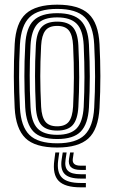

<svg xmlns="http://www.w3.org/2000/svg" viewBox="-20 -629 494 830"><path d="M227.2 8.8Q131.2 8.8 89.8 -32Q48.2 -72.8 43.5 -162Q40 -232.2 39.8 -298Q39.5 -363.8 43.5 -438.5Q48.5 -530.8 92 -569.8Q135.5 -608.8 227.2 -608.8Q320.5 -608.8 363 -569.1Q405.5 -529.5 410.2 -438.2Q413.8 -368 413.9 -300.5Q414 -233 410.2 -162Q405 -69.5 361.9 -30.4Q318.8 8.8 227.2 8.8ZM227.2 -9.5Q309 -9.5 345.9 -45.6Q382.8 -81.8 387.2 -163.2Q391 -232.8 391 -297.9Q391 -363 387.2 -437Q383.2 -518 346.6 -554.2Q310 -590.5 227.2 -590.5Q145.5 -590.5 108.2 -554.8Q71 -519 66.2 -437Q62.2 -357 62.6 -294.2Q63 -231.5 66.2 -163.2Q70.5 -82.2 107.2 -45.9Q144 -9.5 227.2 -9.5ZM227.2 -28Q155 -28 124 -60.8Q93 -93.5 89 -165Q85.5 -235.5 85.4 -298.9Q85.2 -362.2 89.2 -435.8Q93.2 -509.5 125.6 -540.8Q158 -572 227.2 -572Q297.5 -572 329.1 -540.1Q360.8 -508.2 364.5 -436.2Q368.2 -361 368.2 -298.4Q368.2 -235.8 364.5 -164.5Q360.5 -92.8 329.1 -60.4Q297.8 -28 227.2 -28ZM227.2 -46.2Q285 -46.2 311.5 -74.1Q338 -102 341.8 -166.8Q345 -232 345.1 -295.1Q345.2 -358.2 341.8 -434Q338.5 -499.2 311.4 -526.5Q284.2 -553.8 227.2 -553.8Q167.2 -553.8 141.4 -525Q115.5 -496.2 112 -433.8Q108.5 -366.8 108.4 -303.2Q108.2 -239.8 112 -165.8Q115.5 -102 142 -74.1Q168.5 -46.2 227.2 -46.2ZM227.2 -64.5Q180.8 -64.5 159.2 -88.2Q137.8 -112 135 -166.5Q131.5 -237.5 131.4 -300Q131.2 -362.5 135 -433Q138 -488.5 159.8 -512Q181.5 -535.5 227.2 -535.5Q273.2 -535.5 294.6 -511.8Q316 -488 318.8 -433.2Q322.5 -356.8 322.4 -294.1Q322.2 -231.5 318.8 -167.5Q315.8 -112.5 294.5 -88.5Q273.2 -64.5 227.2 -64.5ZM227.2 -83Q261.8 -83 277.5 -103Q293.2 -123 296 -168.5Q299 -231.5 299.4 -292.5Q299.8 -353.5 296 -432.2Q293.8 -476.8 278 -496.9Q262.2 -517 227.2 -517Q191.2 -517 175.8 -496.4Q160.2 -475.8 157.8 -432Q154 -359.5 154.1 -299.6Q154.2 -239.8 157.8 -167.5Q160.2 -123.5 176 -103.2Q191.8 -83 227.2 -83ZM236.2 30 231.5 63.8Q224.8 115.2 247.6 138.6Q270.5 162 328.5 162H351.2V180.8H328.5Q260.5 180.8 233.5 152.9Q206.5 125 214.8 63.8L219.2 30ZM298.8 30 294.8 57Q290.2 87.2 328.5 87.2H351.2V105.5H328.5Q270.2 105.5 278.5 57L283.2 30ZM268 30 263.5 60.5Q258.2 94 273.6 109.1Q289 124.2 328.5 124.2H351.2V143H328.5Q279 143 259.6 123.2Q240.2 103.5 246.5 60.5L251.2 30Z"/></svg>

Font: Big Shoulders Inline Text
Style: Bold
Weight: 700
Designer: Patric King
Foundry: XO Type Co
Version: Version 1.000